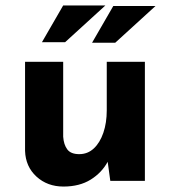

<svg xmlns="http://www.w3.org/2000/svg" viewBox="-20 -664 624 705"><path d="M213 21Q154 21 114 -15.5Q74 -52 72 -110V-437H212V-162Q214 -133 227 -115.5Q240 -98 271 -98Q302 -98 324.5 -119Q347 -140 359.5 -176.5Q372 -213 372 -259V-437H512V0H385L374 -80L376 -71Q354 -30 313 -4.5Q272 21 213 21ZM367 -644 219 -509H134L212 -644ZM551 -642 403 -507H318L396 -642Z"/></svg>

Font: Reem Kufi Fun
Style: Bold
Weight: 700
Designer: Khaled Hosny
Version: Version 1.005